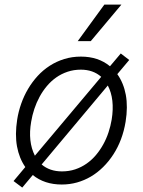

<svg xmlns="http://www.w3.org/2000/svg" viewBox="-20 -803 631 847"><path d="M91.6 -66.1Q64.6 -104.8 55 -157.1Q45.5 -209.5 55.8 -275.6Q61.4 -311.1 73.5 -345.5Q85.6 -380 103.9 -410.9Q122.2 -441.8 146.1 -467.9Q170.1 -494 199.6 -513Q229 -532 263.5 -542.6Q297.9 -553.3 337 -553.3Q413.7 -553.3 465.2 -510.7L512.8 -567.1L550.1 -538.4L497.5 -475.9Q525.2 -437.1 535 -384.6Q544.7 -332 534.1 -266Q520.6 -184.3 480.1 -121.8Q459.9 -90.6 434.8 -65.9Q409.8 -41.2 380.9 -24.1Q351.9 -7.1 319.6 2Q287.3 11 252.5 11Q176.1 11 124.6 -30.9L78.1 24.5L39.8 -4.3ZM133.9 -116.1 426.5 -464.1Q390.6 -495.7 336.6 -495.7Q305.4 -495.7 278.1 -486.5Q250.7 -477.3 228 -461.3Q205.3 -445.3 186.8 -423.3Q168.3 -401.3 154.5 -375.7Q140.6 -350.1 131.4 -322.3Q122.2 -294.4 117.5 -266Q102.3 -178.6 133.9 -116.1ZM253.2 -46.9Q284.4 -46.9 311.6 -55.9Q338.8 -65 361.7 -81Q384.6 -96.9 403.1 -118.8Q421.5 -140.6 435.5 -166Q449.6 -191.4 458.8 -219.5Q468 -247.5 472.7 -275.6Q487.2 -365.8 455.6 -425.8L163.7 -77.4Q199.6 -46.9 253.2 -46.9ZM322.8 -621.4 440.3 -782.7H515.6L380.3 -621.4Z"/></svg>

Font: Inter P Light
Style: Italic
Weight: 300
Italic angle: 9.39999°
Designer: Rasmus Andersson
Foundry: rsms
Version: Version 3.018;git-588b23468